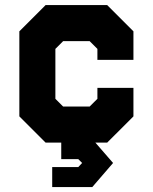

<svg xmlns="http://www.w3.org/2000/svg" viewBox="-20 -560 599 754"><path d="M185 174.5V96H287.5L302.5 80L287.5 65H220.5V0H159L56 -103V-437L159 -540H401L504 -437V-325H362.5V-368L332 -398.5H228L197.5 -368V-172L228 -141.5H332L362.5 -172V-215H504V-103L401 0H354.5L424 80L342.5 174.5Z"/></svg>

Font: Tourney Condensed Black
Style: Regular
Weight: 900
Width: 3
Designer: Tyler Finck
Foundry: Etcetera Type Co
Version: Version 1.010; ttfautohint (v1.8.3)